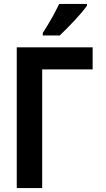

<svg xmlns="http://www.w3.org/2000/svg" viewBox="-20 -954 540 974"><path d="M283 -774Q317 -806 359 -851Q401 -896 421 -925V-934H280Q264 -900 243.5 -863.5Q223 -827 197 -787V-774ZM194 0V-602H450V-714H65V0Z"/></svg>

Font: Noto Sans Mono UI Condensed
Style: Bold
Weight: 700
Width: 3
Designer: Monotype Design team
Foundry: Monotype Imaging Inc.
Version: 1.000